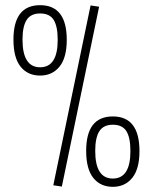

<svg xmlns="http://www.w3.org/2000/svg" viewBox="-20 -722 570 742"><path d="M135 -670Q99 -670 83 -645Q67 -620 67 -569Q67 -462 135 -462Q203 -462 203 -568Q203 -620 187.5 -645Q172 -670 135 -670ZM186 -6 330 -701 363 -696 219 -1ZM32 -569Q32 -702 135 -702Q238 -702 238 -568Q238 -499 210 -464.5Q182 -430 135 -430Q87 -430 59.5 -464.5Q32 -499 32 -569ZM313 -139Q313 -272 416 -272Q519 -272 519 -138Q519 -69 491 -34.5Q463 0 416 0Q368 0 340.5 -34.5Q313 -69 313 -139ZM348 -139Q348 -32 416 -32Q484 -32 484 -138Q484 -190 468.5 -215Q453 -240 416 -240Q380 -240 364 -215Q348 -190 348 -139Z"/></svg>

Font: TitilliumMaps29L
Style: 1 wt
Weight: 100
Designer: Campivisivi
Foundry: Accademia di Belle Arti di Urbino and students of MA course of Visual design
Version: Version 001.001